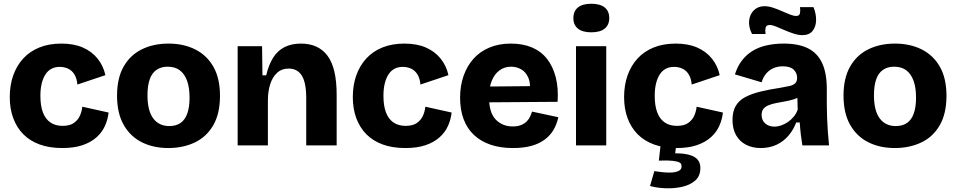

<svg xmlns="http://www.w3.org/2000/svg" viewBox="-20 -774 5090 1022"><path d="M311 14Q243 14 191 -5Q139 -24 104 -59.5Q69 -95 50.5 -145Q32 -195 32 -257Q32 -321 50.5 -373Q69 -425 104 -463Q139 -501 190 -521.5Q241 -542 307 -542Q373 -542 421 -521Q469 -500 499.5 -462Q530 -424 541 -374L392 -324Q389 -357 376 -378Q363 -399 342.5 -408.5Q322 -418 298 -418Q273 -418 254 -408Q235 -398 222 -378Q209 -358 202 -329.5Q195 -301 195 -264Q195 -211 208.5 -175.5Q222 -140 248.5 -122Q275 -104 313 -104Q352 -104 374 -120Q396 -136 406 -159.5Q416 -183 418 -206L558 -175Q554 -138 538.5 -103.5Q523 -69 493 -42.5Q463 -16 418.5 -1Q374 14 311 14Z M876 14Q796 14 734.5 -17Q673 -48 638 -110Q603 -172 603 -265Q603 -358 638 -419.5Q673 -481 735 -511.5Q797 -542 877 -542Q957 -542 1019 -511Q1081 -480 1116 -418.5Q1151 -357 1151 -264Q1151 -169 1115 -107Q1079 -45 1016.5 -15.5Q954 14 876 14ZM881 -103Q917 -103 941 -119.5Q965 -136 977 -170Q989 -204 989 -254Q989 -307 976 -343.5Q963 -380 937.5 -399.5Q912 -419 872 -419Q838 -419 813.5 -402.5Q789 -386 777 -352Q765 -318 765 -267Q765 -185 795.5 -144Q826 -103 881 -103Z M1245 0V-318V-528H1375L1377 -373H1397Q1410 -429 1434 -467Q1458 -505 1495 -523.5Q1532 -542 1582 -542Q1675 -542 1723.5 -477Q1772 -412 1772 -270V0H1610V-252Q1610 -334 1586.5 -371.5Q1563 -409 1517 -409Q1479 -409 1454.5 -386Q1430 -363 1418 -325Q1406 -287 1406 -240V0Z M2137 14Q2069 14 2017 -5Q1965 -24 1930 -59.5Q1895 -95 1876.5 -145Q1858 -195 1858 -257Q1858 -321 1876.5 -373Q1895 -425 1930 -463Q1965 -501 2016 -521.5Q2067 -542 2133 -542Q2199 -542 2247 -521Q2295 -500 2325.5 -462Q2356 -424 2367 -374L2218 -324Q2215 -357 2202 -378Q2189 -399 2168.5 -408.5Q2148 -418 2124 -418Q2099 -418 2080 -408Q2061 -398 2048 -378Q2035 -358 2028 -329.5Q2021 -301 2021 -264Q2021 -211 2034.5 -175.5Q2048 -140 2074.5 -122Q2101 -104 2139 -104Q2178 -104 2200 -120Q2222 -136 2232 -159.5Q2242 -183 2244 -206L2384 -175Q2380 -138 2364.5 -103.5Q2349 -69 2319 -42.5Q2289 -16 2244.5 -1Q2200 14 2137 14Z M2710 14Q2644 14 2592 -3.5Q2540 -21 2503.5 -55Q2467 -89 2448 -139Q2429 -189 2429 -254Q2429 -317 2447.5 -370Q2466 -423 2500.5 -461.5Q2535 -500 2585.5 -521Q2636 -542 2699 -542Q2763 -542 2811.5 -521.5Q2860 -501 2891.5 -461Q2923 -421 2938 -363.5Q2953 -306 2948 -232L2535 -229V-313L2856 -316L2799 -277Q2806 -327 2793 -358.5Q2780 -390 2755 -404.5Q2730 -419 2701 -419Q2666 -419 2639.5 -400Q2613 -381 2598 -345Q2583 -309 2583 -257Q2583 -175 2618.5 -138Q2654 -101 2709 -101Q2736 -101 2754 -108.5Q2772 -116 2783.5 -127.5Q2795 -139 2801.5 -153Q2808 -167 2812 -180L2952 -150Q2944 -113 2926.5 -83Q2909 -53 2879.5 -31Q2850 -9 2808.5 2.5Q2767 14 2710 14Z M3046 0V-528H3207V0ZM3127 -602Q3081 -602 3056.5 -621.5Q3032 -641 3032 -677Q3032 -715 3056.5 -734.5Q3081 -754 3127 -754Q3174 -754 3198.5 -734.5Q3223 -715 3223 -678Q3223 -641 3198.5 -621.5Q3174 -602 3127 -602Z M3581 14Q3513 14 3461 -5Q3409 -24 3374 -59.5Q3339 -95 3320.5 -145Q3302 -195 3302 -257Q3302 -321 3320.5 -373Q3339 -425 3374 -463Q3409 -501 3460 -521.5Q3511 -542 3577 -542Q3643 -542 3691 -521Q3739 -500 3769.5 -462Q3800 -424 3811 -374L3662 -324Q3659 -357 3646 -378Q3633 -399 3612.5 -408.5Q3592 -418 3568 -418Q3543 -418 3524 -408Q3505 -398 3492 -378Q3479 -358 3472 -329.5Q3465 -301 3465 -264Q3465 -211 3478.5 -175.5Q3492 -140 3518.5 -122Q3545 -104 3583 -104Q3622 -104 3644 -120Q3666 -136 3676 -159.5Q3686 -183 3688 -206L3828 -175Q3824 -138 3808.5 -103.5Q3793 -69 3763 -42.5Q3733 -16 3688.5 -1Q3644 14 3581 14ZM3440 216 3463 137Q3477 139 3501 142Q3525 145 3549.5 144.5Q3574 144 3591 136.5Q3608 129 3608 112Q3608 107 3606.5 101Q3605 95 3595 90Q3585 85 3560 82Q3535 79 3487 81L3497 -8H3580L3574 42Q3622 42 3651.5 51Q3681 60 3694.5 77Q3708 94 3708 120Q3708 164 3679.5 188Q3651 212 3608.5 221Q3566 230 3520.5 228Q3475 226 3440 216Z M4029 14Q3985 14 3951 -3.5Q3917 -21 3898 -54.5Q3879 -88 3879 -136Q3879 -181 3896.5 -210.5Q3914 -240 3947.5 -257.5Q3981 -275 4028 -286.5Q4075 -298 4135 -307Q4164 -312 4183.5 -316.5Q4203 -321 4213 -331Q4223 -341 4223 -360Q4223 -385 4205 -403Q4187 -421 4147 -421Q4119 -421 4096.5 -411Q4074 -401 4058 -382Q4042 -363 4034 -336L3892 -378Q3905 -420 3928.5 -451Q3952 -482 3985 -502.5Q4018 -523 4060.5 -532.5Q4103 -542 4151 -542Q4231 -542 4281.5 -516.5Q4332 -491 4356.5 -437.5Q4381 -384 4381 -300V-219Q4381 -183 4382.5 -146.5Q4384 -110 4386.5 -73.5Q4389 -37 4393 0H4251Q4247 -23 4243 -55.5Q4239 -88 4237 -122H4218Q4204 -84 4177.5 -52.5Q4151 -21 4113.5 -3.5Q4076 14 4029 14ZM4102 -100Q4120 -100 4138.5 -106.5Q4157 -113 4174 -124.5Q4191 -136 4205 -153Q4219 -170 4226 -190L4224 -269L4246 -264Q4227 -252 4204 -245Q4181 -238 4157.5 -234Q4134 -230 4111.5 -225.5Q4089 -221 4071.5 -214Q4054 -207 4044 -195Q4034 -183 4034 -162Q4034 -134 4053 -117Q4072 -100 4102 -100ZM4251 -587Q4230 -587 4205 -595Q4180 -603 4156 -613.5Q4132 -624 4111.5 -632.5Q4091 -641 4077 -641Q4058 -641 4055 -625.5Q4052 -610 4055 -593H3983Q3964 -630 3967.5 -664Q3971 -698 3993 -719.5Q4015 -741 4049 -741Q4071 -741 4095 -733Q4119 -725 4142.5 -714.5Q4166 -704 4185.5 -696.5Q4205 -689 4218 -689Q4236 -689 4238.5 -705Q4241 -721 4238 -736H4310Q4325 -700 4324 -665.5Q4323 -631 4305 -609Q4287 -587 4251 -587Z M4743 14Q4663 14 4601.5 -17Q4540 -48 4505 -110Q4470 -172 4470 -265Q4470 -358 4505 -419.5Q4540 -481 4602 -511.5Q4664 -542 4744 -542Q4824 -542 4886 -511Q4948 -480 4983 -418.5Q5018 -357 5018 -264Q5018 -169 4982 -107Q4946 -45 4883.5 -15.5Q4821 14 4743 14ZM4748 -103Q4784 -103 4808 -119.5Q4832 -136 4844 -170Q4856 -204 4856 -254Q4856 -307 4843 -343.5Q4830 -380 4804.5 -399.5Q4779 -419 4739 -419Q4705 -419 4680.5 -402.5Q4656 -386 4644 -352Q4632 -318 4632 -267Q4632 -185 4662.5 -144Q4693 -103 4748 -103Z"/></svg>

Font: Bricolage Grotesque 96pt ExtraBold ExtraBold
Style: Regular
Weight: 800
Version: Version 1.001;gftools[0.9.33.dev8+g029e19f]